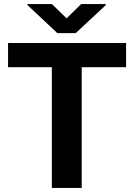

<svg xmlns="http://www.w3.org/2000/svg" viewBox="-20 -922 659 942"><path d="M19.5 0ZM598.6 -592.3H380.9V0H234.4V-592.3H19.5V-710.9H598.6ZM306.6 -832 377.9 -901.9H498.5V-896.5L351.1 -759.3H261.7L114.3 -897.5V-901.9H234.9Z"/></svg>

Font: Roboto
Style: Bold
Weight: 700
Designer: Google
Version: Version 2.134; 2016; ttfautohint (v1.6)